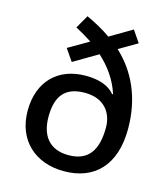

<svg xmlns="http://www.w3.org/2000/svg" viewBox="-114 -855 838 955"><g transform="rotate(15 304.5 -377.5)"><path d="M218 -765 179 -697C208 -682 237 -665 264 -647L159 -586L201 -525L325 -598C377 -551 419 -493 441 -424L437 -422C407 -459 356 -477 287 -477C145 -477 52 -386 52 -235C52 -82 156 10 303 10C460 10 558 -88 558 -276C558 -437 498 -560 405 -646L499 -701L458 -761L344 -694C306 -721 262 -745 218 -765ZM305 -394C404 -394 450 -330 450 -254C450 -136 406 -73 305 -73C203 -73 160 -139 160 -232C160 -338 202 -394 305 -394Z"/></g></svg>

Font: Noto Sans Bassa Vah Medium
Style: Regular
Weight: 500
Designer: Monotype Design Team
Foundry: Monotype Imaging Inc.
Version: Version 2.002